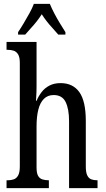

<svg xmlns="http://www.w3.org/2000/svg" viewBox="-20 -978 549 998"><path d="M14 0V-41H21Q38 -41 52 -46Q66 -51 74.5 -66.5Q83 -82 83 -113V-651Q83 -681 74 -695.5Q65 -710 51 -714.5Q37 -719 21 -719H14V-760H170V-531Q170 -515 169.5 -499Q169 -483 168 -470.5Q167 -458 167 -454H170Q180 -478 196 -499Q212 -520 236.5 -533Q261 -546 295 -546Q359 -546 392.5 -499Q426 -452 426 -349V-113Q426 -82 433.5 -66.5Q441 -51 454 -46Q467 -41 485 -41H487V0H339V-347Q339 -412 321 -448Q303 -484 259 -484Q228 -484 208 -464Q188 -444 179 -407.5Q170 -371 170 -321V-108Q170 -78 178 -64Q186 -50 200.5 -45.5Q215 -41 232 -41H234V0ZM74 -811Q87 -830 102.5 -856Q118 -882 133 -909Q148 -936 156 -958H239Q248 -936 262 -909Q276 -882 292 -856Q308 -830 320 -811V-798H283Q269 -815 253.5 -831.5Q238 -848 223.5 -866.5Q209 -885 197 -904Q185 -885 170.5 -866.5Q156 -848 140.5 -831.5Q125 -815 111 -798H74Z"/></svg>

Font: Noto Serif ExtraCondensed
Style: Regular
Weight: 400
Width: 2
Designer: Monotype Design Team
Foundry: Monotype Imaging Inc.
Version: Version 2.013